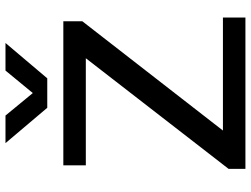

<svg xmlns="http://www.w3.org/2000/svg" viewBox="-130 -806 936 717"><g transform="rotate(-90 338.5 -448.0)"><path d="M66 0ZM631 -84V0H66V-63L479 -596H79V-680H617V-609L209 -84ZM536 -896 404 -740H294L162 -896H265L349 -794L433 -896Z"/></g></svg>

Font: Martel Sans SemiBold
Style: Regular
Weight: 600
Designer: Dan Reynolds and Mathieu Réguer
Foundry: Dan Reynolds and Mathieu Réguer
Version: Version 1.002; ttfautohint (v1.1) -l 5 -r 5 -G 72 -x 0 -D la